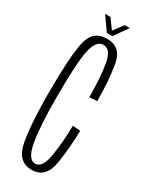

<svg xmlns="http://www.w3.org/2000/svg" viewBox="-184 -726 603 770"><g transform="rotate(30 117.5 -341.0)"><path d="M114 3Q179 3 191.5 -76.5Q204 -156 204.5 -230.5L169 -233Q168.5 -161.5 157.8 -93.5Q147 -25.5 114 -25.5Q80.5 -25.5 68 -94.8Q55.5 -164 55.5 -299.5Q55.5 -458 67.8 -516.8Q80 -575.5 114 -575.5Q147.5 -575.5 158 -518.5Q168.5 -461.5 169 -365L204.5 -367.5Q204 -466 191.5 -535Q179 -604 114 -604Q48 -604 33.5 -533.2Q19 -462.5 19 -299.5Q19 -159.5 33.5 -78.2Q48 3 114 3ZM101 -623.5H126.5L171 -686.5H147.5L114 -641.5L81.5 -686.5H56.5Z"/></g></svg>

Font: Anybody ExtraCondensed ExtraLight
Style: Regular
Weight: 250
Width: 2
Version: Version 1.113;gftools[0.9.25]